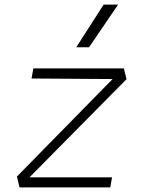

<svg xmlns="http://www.w3.org/2000/svg" viewBox="-20 -815 626 835"><path d="M530.3 -470.7 108.4 -43.9H467.3L459.5 0H64.9L53.7 -47.4L469.7 -471.2L117.2 -473.6L125 -517.6H518.6ZM311.5 -609.4 430.7 -794.9H493.7L367.2 -609.4Z"/></svg>

Font: Cascadia Code NF ExtraLight
Style: Italic
Weight: 200
Italic angle: -10°
Monospace: yes
Designer: Aaron Bell
Foundry: Saja Typeworks
Version: Version 2404.023; ttfautohint (v1.8.4)